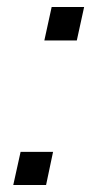

<svg xmlns="http://www.w3.org/2000/svg" viewBox="-20 -530 263 550"><path d="M107 -414 128 -510H221L200 -414ZM18 0 39 -95H132L112 0Z"/></svg>

Font: Saira
Style: Italic
Weight: 400
Italic angle: -12°
Designer: Hector Gatti with collaboration of the Omnibus-Type team
Foundry: Omnibus-Type
Version: Version 1.100; ttfautohint (v1.8.3)